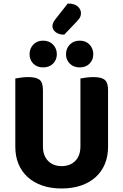

<svg xmlns="http://www.w3.org/2000/svg" viewBox="-20 -1054 701 1091"><path d="M67 -220V-608Q78 -610 98.5 -613Q119 -616 140 -616Q185 -616 204.5 -601Q224 -586 224 -542V-223Q224 -169 253.5 -139.5Q283 -110 330 -110Q378 -110 407.5 -139.5Q437 -169 437 -223V-608Q448 -610 468.5 -613Q489 -616 510 -616Q555 -616 574.5 -601Q594 -586 594 -542V-220Q594 -166 576 -122.5Q558 -79 524 -48Q490 -17 441 0Q392 17 330 17Q268 17 219.5 0Q171 -17 137 -48Q103 -79 85 -122.5Q67 -166 67 -220ZM225 -671Q190 -671 169 -692.5Q148 -714 148 -746Q148 -778 169 -800.5Q190 -823 225 -823Q260 -823 281.5 -800.5Q303 -778 303 -746Q303 -714 281.5 -692.5Q260 -671 225 -671ZM433 -671Q398 -671 376.5 -692.5Q355 -714 355 -746Q355 -778 376.5 -800.5Q398 -823 433 -823Q468 -823 489 -800.5Q510 -778 510 -746Q510 -714 489 -692.5Q468 -671 433 -671ZM365 -1034Q403 -1034 421.5 -1017.5Q440 -1001 440 -980Q440 -963 432 -951Q424 -939 407 -922L345 -857Q314 -857 296 -871.5Q278 -886 278 -905Q278 -914 281.5 -923Q285 -932 295 -945Z"/></svg>

Font: Baloo 2 Latin
Style: Bold
Weight: 400
Designer: Sarang Kulkarni and Ek Type
Foundry: Ek Type
Version: Version 1.001